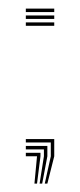

<svg xmlns="http://www.w3.org/2000/svg" viewBox="-20 -363 186 446"><path d="M84 63.5 98 0V-32H40V-40H106V0L90 63.5ZM60 63.5 66 0H40V-8H74V0L66 63.5ZM72 63.5 82 0V-16H40V-24H90V0L78 63.5ZM40 -303V-311H106V-303ZM40 -335V-343H106V-335ZM40 -319V-327H106V-319Z"/></svg>

Font: Big Shoulders Inline Text Thin Thin
Style: Regular
Weight: 250
Version: Version 2.002